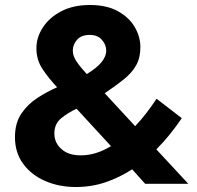

<svg xmlns="http://www.w3.org/2000/svg" viewBox="-20 -737 792 770"><path d="M562 0 510 -58Q461 -26 404.5 -6.5Q348 13 284 13Q217 13 161.5 -11Q106 -35 73 -80Q40 -125 40 -187Q40 -244 66 -282Q92 -320 131 -345Q170 -370 209 -387Q177 -421 151.5 -458.5Q126 -496 126 -544Q126 -587 152 -627Q178 -667 226 -692Q274 -717 341 -717Q407 -717 452 -692.5Q497 -668 520 -629Q543 -590 543 -548Q543 -506 526.5 -476Q510 -446 478 -420Q446 -394 400 -363L522 -231Q545 -255 566.5 -283Q588 -311 608 -341L709 -263Q688 -232 662.5 -200Q637 -168 607 -138L735 0ZM272 -534Q272 -512 287.5 -489.5Q303 -467 328 -440Q406 -487 406 -534Q406 -558 388.5 -577.5Q371 -597 340 -597Q306 -597 289 -577.5Q272 -558 272 -534ZM198 -201Q198 -165 226 -139.5Q254 -114 304 -114Q335 -114 365.5 -123.5Q396 -133 425 -151L287 -301Q251 -284 224.5 -262Q198 -240 198 -201Z"/></svg>

Font: Jost*
Style: Bold
Weight: 700
Version: Version 3.7